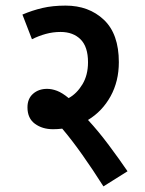

<svg xmlns="http://www.w3.org/2000/svg" viewBox="-20 -652 518 685"><path d="M435 -41 349 13Q311 -47 273.5 -100Q236 -153 202 -193Q186 -191 169 -191Q131 -191 104.5 -210.5Q78 -230 78 -269Q78 -300 98 -317.5Q118 -335 148 -335Q165 -335 183.5 -328Q202 -321 225 -302Q254 -318 274 -351Q294 -384 294 -430Q294 -485 267.5 -511.5Q241 -538 196 -538Q169 -538 143.5 -531Q118 -524 94 -512L60 -600Q95 -615 131.5 -623.5Q168 -632 214 -632Q297 -632 350.5 -581.5Q404 -531 404 -430Q404 -362 374.5 -308.5Q345 -255 294 -224Q331 -184 368 -134.5Q405 -85 435 -41Z"/></svg>

Font: Noto Sans Condensed SemiBold
Style: Italic
Weight: 600
Width: 3
Italic angle: -12°
Designer: Monotype Design Team
Foundry: Monotype Imaging Inc.
Version: Version 2.013; ttfautohint (v1.8.4.7-5d5b)